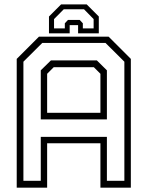

<svg xmlns="http://www.w3.org/2000/svg" viewBox="-20 -870 684 890"><path d="M57.5 0V-597L160.5 -700H483.5L586.5 -597V0H445.5V-206H198.5V0ZM88.5 -32H169V-235.5H475.5V-32H556.5V-584L469 -671H176L88.5 -584ZM198.5 -347H445.5V-528L415 -558.5H229L198.5 -528ZM169 -316.5V-544L216 -590H429L475.5 -544V-316.5ZM382 -849.5 438 -793.5V-715.5H342V-753.5H303V-715.5H207V-793.5L263 -849.5ZM369.5 -827H275.5L230.5 -781.5V-738.5H280.5V-762L295 -777.5H349.5L364 -762V-738.5H414V-781.5Z"/></svg>

Font: Tourney Light
Style: Regular
Weight: 300
Version: Version 1.015